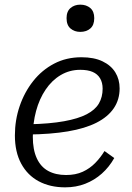

<svg xmlns="http://www.w3.org/2000/svg" viewBox="-20 -793 568 825"><path d="M260 12Q195 12 146.5 -14Q98 -40 71 -90Q44 -140 44 -211Q44 -277 64.5 -337Q85 -397 122.5 -444.5Q160 -492 212.5 -519.5Q265 -547 330 -547Q384 -547 420.5 -529.5Q457 -512 475.5 -482Q494 -452 494 -413Q494 -365 469 -328Q444 -291 395 -266Q346 -241 272 -228.5Q198 -216 100 -215L106 -259Q194 -261 255 -272Q316 -283 352.5 -302Q389 -321 405 -348.5Q421 -376 421 -412Q421 -438 410 -456.5Q399 -475 378 -484Q357 -493 325 -493Q279 -493 241 -470.5Q203 -448 176 -408Q149 -368 135 -316Q121 -264 121 -205Q121 -150 138 -113Q155 -76 187 -58.5Q219 -41 264 -41Q305 -41 335.5 -55Q366 -69 389 -92.5Q412 -116 429 -144L471 -114Q449 -75 417.5 -47Q386 -19 346.5 -3.5Q307 12 260 12ZM325 -656Q351 -656 368 -670.5Q385 -685 385 -715Q385 -744 368 -758.5Q351 -773 325 -773Q300 -773 283 -758.5Q266 -744 266 -715Q266 -685 283 -670.5Q300 -656 325 -656Z"/></svg>

Font: Roboto Serif 20pt Light
Style: Italic
Weight: 300
Italic angle: -10°
Version: Version 1.007